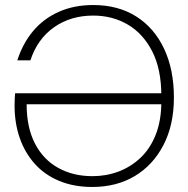

<svg xmlns="http://www.w3.org/2000/svg" viewBox="-20 -732 750 764"><path d="M347 12Q274 12 216 -12Q158 -36 118.5 -80Q79 -124 58.5 -183Q38 -242 38 -312Q38 -325 38.5 -336Q39 -347 40 -361H634V-317H86Q86 -225 119 -161Q152 -97 211.5 -64Q271 -31 348 -31Q403 -31 452 -49.5Q501 -68 539.5 -104.5Q578 -141 600 -197Q622 -253 622 -328V-351Q622 -457 585.5 -528Q549 -599 488 -634.5Q427 -670 351 -670Q261 -670 195 -623.5Q129 -577 101 -492H49Q70 -558 111 -607.5Q152 -657 213 -684.5Q274 -712 351 -712Q450 -712 522 -666.5Q594 -621 633 -538Q672 -455 672 -344Q672 -235 630.5 -155Q589 -75 516.5 -31.5Q444 12 347 12Z"/></svg>

Font: DM Sans 36pt ExtraLight
Style: Regular
Weight: 250
Designer: Colophon Foundry, Jonny Pinhorn
Foundry: Colophon Foundry
Version: Version 4.004;gftools[0.9.30]